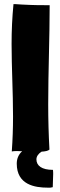

<svg xmlns="http://www.w3.org/2000/svg" viewBox="-20 -728 288 928"><path d="M236 93C182 93 156 73 156 42C156 28 166 14 181 5C199 4 213 1 219 -5C215 -77 213 -150 213 -224C213 -382 220 -543 220 -699V-703H196C136 -703 110 -705 86 -706C77 -706 52 -709 45 -708V-706C39 -644 36 -581 36 -516C36 -401 43 -283 43 -164C43 -108 41 -52 37 4C42 3 51 2 61 2C69 2 77 3 87 3C69 19 61 40 61 63C61 165 148 179 211 179C218 180 226 179 234 177L235 176C235 156 237 134 237 114C237 107 237 100 236 93Z"/></svg>

Font: HEYCLAY
Style: Regular
Weight: 400
Designer: Marcelo Magalhaes
Foundry: Marcelo Magalhães
Version: Version 1.300;hotconv 1.0.109;makeotfexe 2.5.65596